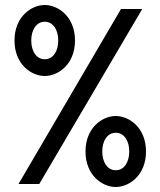

<svg xmlns="http://www.w3.org/2000/svg" viewBox="-20 -736 640 768"><path d="M464 -700 54 0H137L549 -700ZM38 -574C38 -478 106 -432 159 -432C212 -432 280 -478 280 -574C280 -670 212 -716 159 -716C106 -716 38 -670 38 -574ZM105 -574C105 -616 125 -649 159 -649C193 -649 213 -616 213 -574C213 -532 193 -499 159 -499C125 -499 105 -532 105 -574ZM322 -130C322 -34 390 12 443 12C496 12 564 -34 564 -130C564 -226 496 -272 443 -272C390 -272 322 -226 322 -130ZM389 -130C389 -172 409 -205 443 -205C477 -205 497 -172 497 -130C497 -88 477 -55 443 -55C409 -55 389 -88 389 -130Z"/></svg>

Font: Fliege Mono Light
Style: Regular
Weight: 300
Version: Version 0.020;Glyphs 3.3 (3306)